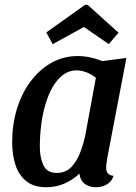

<svg xmlns="http://www.w3.org/2000/svg" viewBox="-20 -765 570 805"><path d="M174 20Q123 20 91.5 -4.5Q60 -29 45.5 -71.5Q31 -114 31 -169Q31 -243 51 -308.5Q71 -374 108.5 -424Q146 -474 196 -502Q246 -530 306 -530Q355 -530 409 -509L510 -522L430 -104Q429 -95 427 -83Q425 -71 425 -62Q425 -47 432.5 -38Q440 -29 456 -28Q451 -11 439.5 -0.5Q428 10 413.5 15Q399 20 381 20Q354 20 335 5.5Q316 -9 313 -37Q287 -12 251.5 4Q216 20 174 20ZM218 -40Q256 -40 279.5 -65Q303 -90 317 -127.5Q331 -165 338 -200L382 -439Q362 -455 340.5 -462.5Q319 -470 301 -470Q270 -470 245.5 -452Q221 -434 202.5 -403Q184 -372 171.5 -331Q159 -290 153 -243.5Q147 -197 147 -150Q147 -104 162 -72Q177 -40 218 -40ZM201 -580 174 -629 337 -745H347L477 -628L436 -580L332 -652Z"/></svg>

Font: Sansita Swashed Light
Style: Regular
Weight: 400
Version: Version 1.003